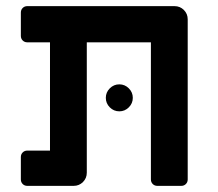

<svg xmlns="http://www.w3.org/2000/svg" viewBox="-20 -606 712 626"><path d="M48 -21V-94Q48 -103 54 -109Q60 -115 69 -115H143V-468H69Q60 -468 54 -474Q48 -480 48 -489V-565Q48 -574 54 -580Q60 -586 69 -586H549Q567 -586 579.5 -573.5Q592 -561 592 -543V-21Q592 -12 586 -6Q580 0 571 0H493Q484 0 478 -6Q472 -12 472 -21V-468H263V-43Q263 -25 250.5 -12.5Q238 0 220 0H69Q60 0 54 -6Q48 -12 48 -21ZM325 -287Q325 -305 338 -318Q351 -331 369 -331Q387 -331 400 -318Q413 -305 413 -287Q413 -269 400 -256Q387 -243 369 -243Q351 -243 338 -256Q325 -269 325 -287Z"/></svg>

Font: Miriam Libre
Style: Bold
Weight: 700
Designer: Michal Sahar
Foundry: Hagilda
Version: Version 1.001